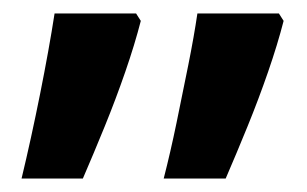

<svg xmlns="http://www.w3.org/2000/svg" viewBox="-20 -618 456 285"><path d="M223 -353Q233 -392 242 -435.5Q251 -479 259.5 -521.5Q268 -564 273 -598H394L401 -587Q392 -552 378 -511.5Q364 -471 347.5 -430.5Q331 -390 315 -353ZM12 -353Q19 -382 26 -414Q33 -446 39.5 -478.5Q46 -511 51.5 -541.5Q57 -572 61 -598H182L189 -587Q180 -552 166 -511.5Q152 -471 135.5 -430.5Q119 -390 103 -353Z"/></svg>

Font: Noto Sans Hebrew SemiBold
Style: Regular
Weight: 600
Designer: Monotype Design Team
Foundry: Monotype Imaging Inc.
Version: Version 2.003